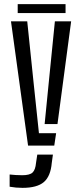

<svg xmlns="http://www.w3.org/2000/svg" viewBox="-20 -703 383 927"><path d="M115.5 0 33 -600H111.5L141.5 -310.5L168 -60H251L242 0ZM195.5 -104 216 -310.5 245 -600H323.5L257.5 -104ZM88.5 204Q57 204 26.5 198.5V139.5Q38.5 141 55.2 142Q72 143 87.5 143Q123.5 143 137.2 130Q151 117 154 83L160 43.5H235.5L230 83Q224.5 148 191.8 176Q159 204 88.5 204ZM65.5 -683H296.5V-640H65.5Z"/></svg>

Font: Big Shoulders Stencil Display Medium
Style: Regular
Weight: 500
Designer: Patric King
Foundry: XO Type Co
Version: Version 1.000